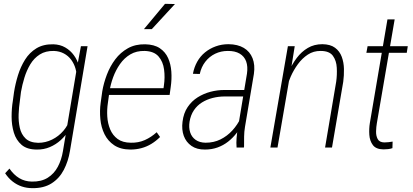

<svg xmlns="http://www.w3.org/2000/svg" viewBox="-20 -769 2155 1001"><path d="M401.9 -528.3H436.5L344.7 18.1Q335.9 71.8 312.7 116.5Q289.6 161.1 248.8 187Q208 212.9 147.9 211.9Q120.1 211.9 94.2 203.4Q68.4 194.8 46.1 177.5Q23.9 160.2 6.8 134.3L29.3 109.9Q51.3 142.1 80.3 159.7Q109.4 177.2 146 177.7Q195.3 178.7 228.8 157.7Q262.2 136.7 281.5 100.3Q300.8 64 308.1 19L380.4 -412.6ZM46.9 -242.7 53.2 -289.1Q60.1 -332.5 73.7 -376.7Q87.4 -420.9 110.6 -458Q133.8 -495.1 169.9 -517.1Q206.1 -539.1 257.8 -538.1Q293.5 -537.1 320.3 -521.5Q347.2 -505.9 365.2 -481Q383.3 -456.1 391.4 -426.3Q399.4 -396.5 397.9 -367.2L364.3 -147.5Q357.4 -117.7 339.4 -89.4Q321.3 -61 296.4 -38.3Q271.5 -15.6 240 -2.2Q208.5 11.2 172.4 10.7Q121.1 10.7 92.5 -13.9Q64 -38.6 52.2 -77.6Q40.5 -116.7 40.5 -160.6Q40.5 -204.6 46.9 -242.7ZM89.4 -290 83.5 -242.2Q78.6 -210.4 77.1 -173.3Q75.7 -136.2 83.3 -102.5Q90.8 -68.8 113.3 -47.1Q135.7 -25.4 179.2 -24.4Q217.3 -24.4 251.5 -41.3Q285.6 -58.1 310.3 -86.9Q335 -115.7 345.7 -150.9L379.4 -358.9Q380.9 -386.7 373.5 -411.9Q366.2 -437 351.1 -457.5Q335.9 -478 313 -490.2Q290 -502.4 261.2 -503.4Q217.8 -504.4 187.5 -485.1Q157.2 -465.8 137.9 -433.6Q118.7 -401.4 107.2 -363.8Q95.7 -326.2 89.4 -290Z M659.7 10.7Q608.4 10.3 575.4 -11.7Q542.5 -33.7 524.9 -69.3Q507.3 -105 503.2 -147.9Q499 -190.9 504.9 -233.4L513.2 -293Q520.5 -335.9 537.1 -379.6Q553.7 -423.3 580.8 -459.5Q607.9 -495.6 646.7 -517.3Q685.5 -539.1 736.8 -538.1Q784.2 -537.1 813.2 -517.6Q842.3 -498 856.4 -466.3Q870.6 -434.6 873.3 -395.3Q876 -356 870.1 -315.4L864.3 -273.9H533.7L540 -309.1H832.5L834.5 -323.2Q840.8 -365.2 835.4 -406.5Q830.1 -447.8 806.4 -474.9Q782.7 -502 734.4 -503.4Q691.4 -504.4 659.7 -485.6Q627.9 -466.8 605.7 -435.1Q583.5 -403.3 569.8 -366Q556.2 -328.6 550.8 -293L542.5 -232.4Q537.1 -197.8 539.3 -161.6Q541.5 -125.5 554.4 -94.5Q567.4 -63.5 593.3 -44.4Q619.1 -25.4 662.1 -24.9Q701.7 -23.9 735.1 -38.8Q768.6 -53.7 796.9 -79.6L814.5 -54.7Q793.5 -33.7 769 -18.8Q744.6 -3.9 717 3.4Q689.5 10.7 659.7 10.7ZM730.5 -617.2 840.3 -749 892.1 -748 771.5 -617.2Z M1219.7 -97.7 1267.6 -385.3Q1272.9 -422.4 1263.4 -448.7Q1253.9 -475.1 1229.5 -489.5Q1205.1 -503.9 1167.5 -503.4Q1131.8 -503.4 1101.6 -488.8Q1071.3 -474.1 1050.3 -447Q1029.3 -419.9 1021.5 -383.3L985.8 -384.3Q992.2 -418.9 1008.3 -447.5Q1024.4 -476.1 1049.1 -496.1Q1073.7 -516.1 1104.7 -527.3Q1135.7 -538.6 1171.4 -538.6Q1219.2 -538.1 1251 -519.3Q1282.7 -500.5 1296.6 -465.6Q1310.5 -430.7 1303.7 -383.8L1257.3 -107.9Q1252.9 -81.5 1252.7 -56.6Q1252.4 -31.7 1252.4 -5.4L1251.5 0H1213.4Q1211.4 -24.4 1213.4 -49.1Q1215.3 -73.7 1219.7 -97.7ZM1265.6 -299.8 1260.7 -266.1H1151.9Q1119.1 -266.1 1088.6 -258.3Q1058.1 -250.5 1033 -234.9Q1007.8 -219.2 991 -194.3Q974.1 -169.4 968.3 -134.8Q963.4 -104 971.4 -79.1Q979.5 -54.2 1000 -39.8Q1020.5 -25.4 1051.8 -24.9Q1094.7 -24.9 1129.6 -42.2Q1164.6 -59.6 1191.4 -88.9Q1218.3 -118.2 1236.3 -156.2L1245.6 -127.9Q1232.9 -100.6 1213.4 -75.2Q1193.8 -49.8 1169.2 -30.5Q1144.5 -11.2 1114.3 -0.2Q1084 10.7 1048.8 10.7Q1006.3 11.2 978.3 -8.3Q950.2 -27.8 938.2 -60.5Q926.3 -93.3 931.6 -134.3Q937 -179.2 958.3 -210.7Q979.5 -242.2 1010.7 -261.7Q1042 -281.2 1077.4 -290.5Q1112.8 -299.8 1148.4 -299.8Z M1498.5 -415.5 1426.8 0H1389.6L1481 -528.3H1516.6ZM1473.1 -304.2 1461.9 -327.1Q1470.7 -361.3 1487.1 -398.4Q1503.4 -435.5 1527.6 -467.5Q1551.8 -499.5 1584.7 -519Q1617.7 -538.6 1660.6 -538.6Q1702.6 -538.1 1726.8 -520Q1751 -502 1761.7 -472.9Q1772.5 -443.8 1773.2 -409.7Q1773.9 -375.5 1769.5 -342.8L1710.9 0H1674.8L1732.9 -343.8Q1737.8 -378.9 1735.8 -415.8Q1733.9 -452.6 1715.6 -478Q1697.3 -503.4 1651.9 -503.4Q1614.7 -503.9 1585 -484.4Q1555.2 -464.8 1533 -434.3Q1510.7 -403.8 1495.6 -369.4Q1480.5 -335 1473.1 -304.2Z M2106 -528.3 2100.6 -493.7H1890.1L1896.5 -528.3ZM2000 -668H2037.6L1944.8 -127Q1941.4 -107.9 1940.7 -84.7Q1939.9 -61.5 1949 -44.2Q1958 -26.9 1983.9 -26.4Q1995.6 -26.4 2006.1 -27.8Q2016.6 -29.3 2026.9 -30.8L2025.9 3.4Q2014.6 7.3 2002.9 8.5Q1991.2 9.8 1979 9.8Q1940.4 9.3 1924.1 -12.5Q1907.7 -34.2 1905.5 -65.9Q1903.3 -97.7 1908.2 -127.4Z"/></svg>

Font: Roboto Condensed ExtraLight
Style: Italic
Weight: 250
Italic angle: -12°
Designer: Christian Robertson
Foundry: Google
Version: Version 3.008; 2023